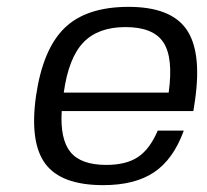

<svg xmlns="http://www.w3.org/2000/svg" viewBox="-20 -530 605 560"><path d="M160 -206Q155 -124 185.5 -86.5Q216 -49 290 -49Q348 -49 382.5 -72Q417 -95 440 -149H516Q486 -66 430 -28Q374 10 281 10Q159 10 112.5 -52Q66 -114 85 -250Q105 -387 168.5 -448.5Q232 -510 355 -510Q477 -510 523 -445.5Q569 -381 549 -239L544 -206ZM472 -260Q486 -362 456.5 -406.5Q427 -451 346 -451Q266 -451 223 -406Q180 -361 166 -260Z"/></svg>

Font: Fivo Sans Modern
Style: Italic
Weight: 400
Designer: Alexander Slobzheninov
Foundry: Alexander Slobzheninov
Version: 1.0